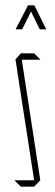

<svg xmlns="http://www.w3.org/2000/svg" viewBox="-20 -700 206 720"><path d="M61 -476 58 -500H108L131 -477V-476ZM108 -24 38 -477 58 -500 131 -25V-24ZM58 0 35 -23V-24H131L108 0ZM129 -590 85 -680H109L153 -591V-590ZM39 -590V-591L85 -680H108L63 -590Z"/></svg>

Font: Foldit Thin
Style: Regular
Weight: 100
Designer: Sophia Tai
Foundry: Sophia Tai
Version: Version 1.003